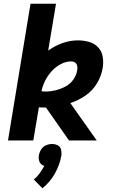

<svg xmlns="http://www.w3.org/2000/svg" viewBox="-20 -755 616 1032"><path d="M23 0H159L189 -178Q203 -177 217 -177Q222 -177 227 -177L351 0H500L358 -201Q401 -215 439.5 -241.5Q478 -268 501.5 -307.5Q525 -347 532 -390Q537 -420 532 -450Q527 -480 507 -501Q487 -522 458 -530Q429 -538 399 -538Q357 -538 316 -523.5Q275 -509 239 -483L281 -735H144ZM224 -263Q213 -263 203 -265Q209 -294 222.5 -321Q236 -348 257 -371.5Q278 -395 306 -410Q334 -425 363 -425Q375 -425 384 -418.5Q393 -412 395 -400.5Q397 -389 395 -378Q391 -351 374 -327Q357 -303 331 -289.5Q305 -276 278 -269.5Q251 -263 224 -263ZM208 257Q250 223 276 176Q302 129 310 80Q312 63 308 48Q304 33 290 26Q276 19 260 19Q243 19 227 26Q211 33 201.5 48Q192 63 189 80Q187 92 189 104Q191 116 198.5 124.5Q206 133 218 137Q207 157 193.5 176Q180 195 162 210Z"/></svg>

Font: Iosevka Sparkle Extrabold
Style: Italic
Weight: 800
Italic angle: -9°
Designer: Belleve Invis
Foundry: Belleve Invis
Version: Version 4.5.0; ttfautohint (v1.8.3)